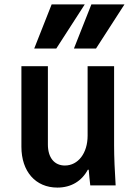

<svg xmlns="http://www.w3.org/2000/svg" viewBox="-20 -840 620 870"><path d="M497 -180V-540H377V-225C377 -146 334 -90 274 -90C226 -90 197 -126 197 -185V-540H77V-175C77 -63 141 10 240 10C302 10 350 -19 378 -71H382C384 -48 386 -25 389 0H504C500 -63 497 -129 497 -180ZM364 -820H214L135 -620H235ZM544 -820H394L315 -620H415Z"/></svg>

Font: CommitMono-dimboump
Style: Bold
Weight: 700
Monospace: yes
Designer: Eigil Nikolajsen
Foundry: Eigil Nikolajsen
Version: Version 1.143